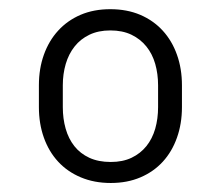

<svg xmlns="http://www.w3.org/2000/svg" viewBox="-20 -741 490 424"><path d="M65.9 -552.7Q65.9 -589.4 76.9 -620.1Q87.9 -650.9 108.4 -673.3Q128.9 -695.8 158 -708.3Q187 -720.7 223.6 -720.7Q260.3 -720.7 289.6 -708.3Q318.8 -695.8 339.4 -673.3Q359.9 -650.9 370.8 -620.1Q381.8 -589.4 381.8 -552.7V-504.4Q381.8 -467.8 370.8 -437Q359.9 -406.2 339.6 -384Q319.3 -361.8 290.3 -349.4Q261.2 -336.9 224.6 -336.9Q188 -336.9 158.4 -349.4Q128.9 -361.8 108.4 -384Q87.9 -406.2 76.9 -437Q65.9 -467.8 65.9 -504.4ZM118.7 -504.4Q118.7 -479 125 -456.8Q131.3 -434.6 144.3 -418.2Q157.2 -401.9 177.2 -392.6Q197.3 -383.3 224.6 -383.3Q251 -383.3 270.5 -392.6Q290 -401.9 303.2 -418.2Q316.4 -434.6 322.8 -456.8Q329.1 -479 329.1 -504.4V-552.7Q329.1 -577.6 322.8 -599.9Q316.4 -622.1 303.2 -638.4Q290 -654.8 270.3 -664.3Q250.5 -673.8 223.6 -673.8Q197.3 -673.8 177.5 -664.3Q157.7 -654.8 144.8 -638.4Q131.8 -622.1 125.2 -599.9Q118.7 -577.6 118.7 -552.7Z"/></svg>

Font: Melbourne
Style: Light
Weight: 300
Designer: Google
Version: Version 2.000980; 2014